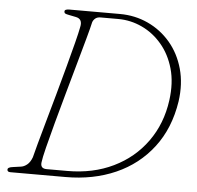

<svg xmlns="http://www.w3.org/2000/svg" viewBox="-51 -752 824 804"><g transform="rotate(5 361.0 -350.0)"><path d="M8.5 -10Q8.5 -20 31 -22.5L63 -27Q76.5 -28.5 89.2 -38.8Q102 -49 110 -70.5Q114 -87 125.2 -128.2Q136.5 -169.5 152.2 -225.2Q168 -281 185 -342.2Q202 -403.5 217.5 -461.2Q233 -519 244.5 -564Q256 -609 260 -631Q268 -666 237.5 -671.5L210 -677Q196.5 -679.5 192.5 -682Q188.5 -684.5 188.5 -690.5Q188.5 -700 208.5 -700H421Q484.5 -700 539.5 -674.5Q594.5 -649 633.8 -602.8Q673 -556.5 690.5 -493.8Q708 -431 697.5 -356.5Q680 -242.5 619 -162.8Q558 -83 464 -41.5Q370 0 253 0H21.5Q8.5 0 8.5 -10ZM258.5 -26Q366.5 -26 452 -67.5Q537.5 -109 591.2 -183.8Q645 -258.5 658.5 -358Q668.5 -432 651.8 -491Q635 -550 599.2 -592Q563.5 -634 515.8 -656.2Q468 -678.5 416 -678.5H341.5Q327.5 -678.5 319.2 -671.5Q311 -664.5 308 -655Q303.5 -634 290.5 -587Q277.5 -540 260.2 -478Q243 -416 224.2 -349.5Q205.5 -283 189 -221.8Q172.5 -160.5 161.2 -115.5Q150 -70.5 148 -52.5Q144.5 -26 172 -26Z"/></g></svg>

Font: Fraunces 9pt Soft Thin
Style: Italic
Weight: 100
Italic angle: -16°
Version: Version 1.000;[b76b70a41]